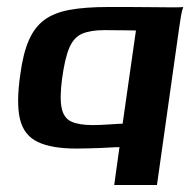

<svg xmlns="http://www.w3.org/2000/svg" viewBox="-20 -421 556 548"><path d="M306 107 321 -1Q309 -1 294.5 0Q280 1 264 1.5Q248 2 231 2.5Q214 3 198 3Q127 3 87.5 -16Q48 -35 37 -81Q26 -127 38 -209Q46 -269 62.5 -306.5Q79 -344 107 -364.5Q135 -385 179.5 -393Q224 -401 288 -401Q315 -401 349.5 -401Q384 -401 417.5 -400.5Q451 -400 474.5 -400Q498 -400 503 -401Q499 -390 496.5 -375Q494 -360 491 -339L428 107ZM245 -64Q254 -64 267 -64.5Q280 -65 293.5 -66Q307 -67 317 -67.5Q327 -68 330 -68L368 -334Q356 -334 336 -334.5Q316 -335 278 -335Q239 -335 215 -325Q191 -315 178 -285Q165 -255 157 -195Q150 -141 156 -112.5Q162 -84 183.5 -74Q205 -64 245 -64Z"/></svg>

Font: Genos Thin SemiBold
Style: Italic
Weight: 600
Italic angle: -8°
Version: Version 1.010